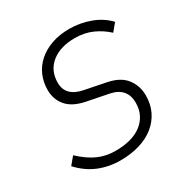

<svg xmlns="http://www.w3.org/2000/svg" viewBox="-160 -807 911 946"><g transform="rotate(-30 296.0 -334.0)"><path d="M257 10Q192 10 135 -13.5Q78 -37 32 -87L67 -129Q115 -84 160.5 -63.5Q206 -43 261 -43Q306 -43 343.5 -53Q381 -63 407.5 -83Q434 -103 449 -132Q464 -161 464 -200Q464 -241 442 -267Q420 -293 375 -302L254 -326Q184 -340 151.5 -378Q119 -416 119 -470Q119 -514 135.5 -552Q152 -590 183.5 -618Q215 -646 260 -662Q305 -678 362 -678Q421 -678 478 -657.5Q535 -637 575 -595L540 -553Q506 -585 461.5 -605Q417 -625 363 -625Q279 -625 229.5 -585Q180 -545 180 -476Q180 -399 272 -381L392 -357Q462 -343 493.5 -301.5Q525 -260 525 -206Q525 -156 506 -116.5Q487 -77 452 -48.5Q417 -20 367.5 -5Q318 10 257 10Z"/></g></svg>

Font: Celebes Light
Style: Italic
Weight: 300
Italic angle: -10°
Designer: Anugrah Pasau
Foundry: Lafontype
Version: Version 1.000; ttfautohint (v1.8.4)